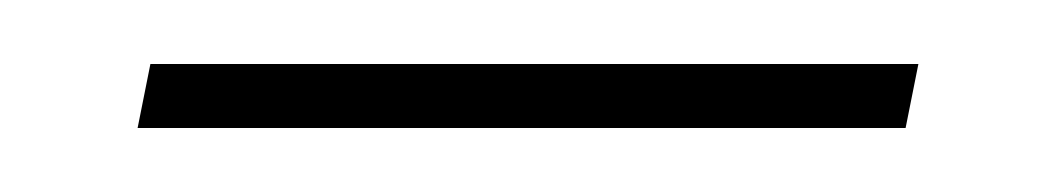

<svg xmlns="http://www.w3.org/2000/svg" viewBox="-20 -307 327 60"><path d="M23 -267H263L267 -287H27Z"/></svg>

Font: Noto Serif Display SemiCondensed Light
Style: Italic
Weight: 300
Width: 4
Italic angle: -12°
Designer: Monotype Design Team
Foundry: Monotype Imaging Inc.
Version: Version 2.009